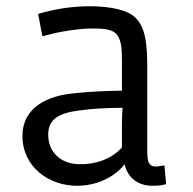

<svg xmlns="http://www.w3.org/2000/svg" viewBox="-20 -592 624 622"><path d="M52.7 -151.4C52.7 -50.8 139.6 11.2 232.4 9.8C315.9 8.8 369.1 -38.6 383.8 -60.1C392.1 -21.5 421.4 9.8 474.1 9.8C491.2 9.8 504.4 8.8 518.1 4.4L512.7 -56.2C487.8 -51.8 474.1 -49.8 465.3 -60.1C456.1 -70.3 457 -93.8 457 -126.5V-389.2C456.1 -478 442.9 -526.4 396.5 -550.3C366.7 -564.9 318.8 -571.8 271.5 -571.8C205.6 -571.8 149.9 -560.5 103.5 -546.9L117.2 -474.6C158.2 -486.3 215.3 -497.1 265.1 -499.5C301.3 -500.5 335 -499.5 352.1 -486.3C375 -467.8 375 -431.6 375 -386.2V-298.3C320.3 -297.4 272.9 -295.4 222.2 -290C135.3 -282.7 52.7 -245.1 52.7 -151.4ZM136.2 -155.3C136.2 -205.6 168.9 -225.1 234.9 -233.9C283.2 -240.7 331.5 -242.7 377 -242.7C377 -242.7 375 -219.2 375 -178.7V-114.3C341.8 -76.7 287.6 -58.6 237.8 -60.1C178.7 -60.1 136.2 -98.1 136.2 -155.3Z"/></svg>

Font: Duru Sans
Style: Regular
Weight: 400
Designer: Onur Yazıcıgil
Foundry: Onur Yazıcıgil
Version: Version 1.002